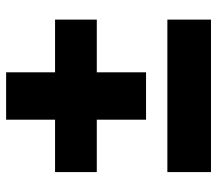

<svg xmlns="http://www.w3.org/2000/svg" viewBox="-60 -632 693 612"><g transform="rotate(-90 286.0 -326.5)"><path d="M210 -207V-364H43V-497H210V-653H361V-497H529V-364H361V-207ZM43 0V-139H529V0Z"/></g></svg>

Font: MuseoModerno Thin ExtraBold
Style: Regular
Weight: 800
Version: Version 1.002